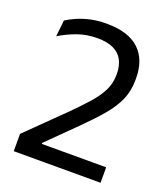

<svg xmlns="http://www.w3.org/2000/svg" viewBox="-123 -736 715 823"><g transform="rotate(20 235.0 -325.0)"><path d="M35 0V-79L194.5 -235.5Q239.5 -280 271.2 -315.5Q303 -351 320 -385Q337 -419 337 -457.5V-462.5Q337 -499 323 -525Q309 -551 280.5 -564.5Q252 -578 207 -578Q157 -578 114 -562Q71 -546 37.5 -525L45.5 -600Q64.5 -612 90.5 -623.5Q116.5 -635 149.5 -642.5Q182.5 -650 223 -650Q322 -650 371.5 -604Q421 -558 421 -472.5V-465.5Q421 -415 403 -374Q385 -333 350.5 -292.2Q316 -251.5 267.5 -203.5L137.5 -75V-55.5L103.5 -70.5H431V0Z"/></g></svg>

Font: Anek Telugu Medium
Style: Regular
Weight: 400
Version: Version 1.003